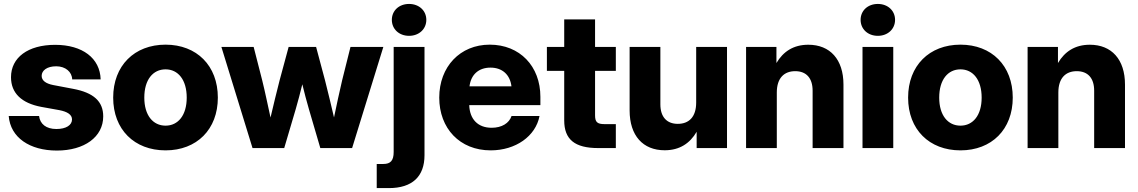

<svg xmlns="http://www.w3.org/2000/svg" viewBox="-20 -755 5805 979"><path d="M270 12.7C410.2 12.7 506.3 -56.6 506.3 -161.6C506.3 -237.8 457.5 -282.7 352.1 -302.2L251.5 -321.3C213.9 -328.6 192.4 -344.2 192.4 -368.2C192.4 -396 220.2 -417 266.6 -417C314 -417 347.2 -388.2 348.1 -350.1H493.2C490.2 -458.5 400.4 -526.4 261.2 -526.4C122.1 -526.4 36.1 -461.4 36.1 -361.3C36.1 -280.3 89.8 -229 190.4 -210L282.7 -193.4C323.7 -185.5 347.2 -170.4 347.2 -146C347.2 -117.2 317.4 -97.2 267.6 -97.2C215.3 -97.2 184.1 -122.6 179.2 -163.6H24.4C33.2 -53.7 131.3 12.7 270 12.7Z M824.2 11.7C983.4 11.7 1090.8 -95.2 1090.8 -257.3C1090.8 -419.9 983.4 -527.3 824.2 -527.3C665 -527.3 557.1 -419.9 557.1 -257.3C557.1 -94.7 665 11.7 824.2 11.7ZM824.2 -114.3C760.3 -114.3 715.8 -166.5 715.8 -257.3C715.8 -349.1 760.3 -401.4 824.2 -401.4C887.7 -401.4 932.1 -348.6 932.1 -257.3C932.1 -166.5 887.7 -114.3 824.2 -114.3Z M1267.6 0H1429.2L1487.8 -198.2C1500 -239.3 1510.7 -282.2 1521.5 -325.2C1532.2 -282.2 1543 -239.3 1555.2 -198.2L1613.3 0H1775.4L1934.6 -515.6H1767.1L1724.6 -345.7C1710 -285.2 1696.8 -220.2 1683.1 -156.2C1668 -220.2 1652.8 -285.6 1637.2 -345.7L1591.8 -515.6H1451.7L1405.8 -345.7C1390.1 -285.2 1374.5 -219.7 1359.4 -155.8C1345.2 -219.7 1332 -285.2 1316.9 -345.7L1273.4 -515.6H1108.9Z M1987.3 -515.6V20C1987.3 63.5 1971.7 81.1 1934.6 81.1H1900.9V204.1H1962.9C2083 204.1 2144.5 144 2144.5 36.6V-515.6ZM2065.9 -572.3C2116.7 -572.3 2153.8 -606.9 2153.8 -653.8C2153.8 -700.7 2116.7 -734.9 2065.9 -734.9C2014.6 -734.9 1978 -700.7 1978 -653.8C1978 -606.9 2014.6 -572.3 2065.9 -572.3Z M2481.9 11.7C2609.4 11.7 2711.4 -60.5 2731 -163.6H2588.4C2576.2 -127 2539.1 -103.5 2486.8 -103.5C2416 -103.5 2375 -147.9 2372.6 -218.8H2735.4V-261.2C2735.4 -417.5 2630.4 -527.3 2477.1 -527.3C2326.2 -527.3 2219.7 -415 2219.7 -257.3C2219.7 -100.6 2324.2 11.7 2481.9 11.7ZM2374 -314.9C2381.3 -374.5 2420.4 -410.2 2481 -410.2C2541 -410.2 2580.6 -374.5 2587.9 -314.9Z M2856.9 -656.2V-515.6H2768.6V-393.6H2856.9V-141.1C2856.9 -43.9 2910.6 0 3030.3 0H3120.1V-122.1H3063C3024.9 -122.1 3014.2 -132.8 3014.2 -167V-393.6H3120.1V-515.6H3014.2V-656.2Z M3369.1 11.2C3445.3 11.2 3497.6 -23.9 3532.2 -83V0H3687V-515.6H3529.8V-232.4C3529.8 -157.7 3492.2 -123.5 3436 -123.5C3379.9 -123.5 3347.2 -158.7 3347.2 -223.1V-515.6H3190.4V-191.9C3190.4 -63.5 3258.3 11.2 3369.1 11.2Z M3940.9 -283.2C3940.9 -357.9 3979 -392.1 4034.7 -392.1C4091.3 -392.1 4123.5 -356.9 4123.5 -292.5V0H4280.8V-323.7C4280.8 -452.1 4212.4 -526.9 4101.6 -526.9C4025.9 -526.9 3973.6 -492.2 3939 -433.6V-515.6H3784.2V0H3940.9Z M4377.9 0H4534.7V-515.6H4377.9ZM4456.1 -572.3C4506.8 -572.3 4543.9 -606.9 4543.9 -653.8C4543.9 -700.7 4506.8 -734.9 4456.1 -734.9C4404.8 -734.9 4368.2 -700.7 4368.2 -653.8C4368.2 -606.9 4404.8 -572.3 4456.1 -572.3Z M4877.4 11.7C5036.6 11.7 5144 -95.2 5144 -257.3C5144 -419.9 5036.6 -527.3 4877.4 -527.3C4718.3 -527.3 4610.4 -419.9 4610.4 -257.3C4610.4 -94.7 4718.3 11.7 4877.4 11.7ZM4877.4 -114.3C4813.5 -114.3 4769 -166.5 4769 -257.3C4769 -349.1 4813.5 -401.4 4877.4 -401.4C4940.9 -401.4 4985.4 -348.6 4985.4 -257.3C4985.4 -166.5 4940.9 -114.3 4877.4 -114.3Z M5376.5 -283.2C5376.5 -357.9 5414.6 -392.1 5470.2 -392.1C5526.9 -392.1 5559.1 -356.9 5559.1 -292.5V0H5716.3V-323.7C5716.3 -452.1 5647.9 -526.9 5537.1 -526.9C5461.4 -526.9 5409.2 -492.2 5374.5 -433.6V-515.6H5219.7V0H5376.5Z"/></svg>

Font: Raveo Display
Style: Bold
Weight: 700
Designer: Jakub Foglar, Rasmus Andersson (Inter)
Foundry: Jakubfoglar.com
Version: Version 1.100;Glyphs 3.2.3 (3260)